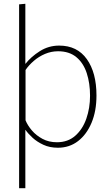

<svg xmlns="http://www.w3.org/2000/svg" viewBox="-20 -771 576 1015"><path d="M81 224V-748L114 -751V-434H115Q144 -471 190.5 -500.5Q237 -530 293 -530Q388 -530 439 -458.5Q490 -387 490 -266Q490 -184 464 -122Q438 -60 392.5 -25Q347 10 286 10Q243 10 209.5 -5.5Q176 -21 152.5 -42.5Q129 -64 115 -84H114V224ZM281 -19Q339 -19 378 -53.5Q417 -88 436.5 -144Q456 -200 456 -265Q456 -331 438.5 -384.5Q421 -438 383.5 -469Q346 -500 287 -500Q251 -500 218 -486Q185 -472 158.5 -449Q132 -426 115 -401V-135Q126 -108 148.5 -81.5Q171 -55 204.5 -37Q238 -19 281 -19Z"/></svg>

Font: Murecho ExtraLight
Style: Regular
Weight: 200
Designer: Neil Summerour
Foundry: Positype
Version: Version 1.010; ttfautohint (v1.8.3)